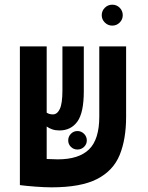

<svg xmlns="http://www.w3.org/2000/svg" viewBox="-20 -782 626 811"><path d="M197.8 9.3Q168 9.3 129.4 6.3Q90.8 3.4 64.9 0V-0.5H64V-585.9H177.2V-306.2Q187.5 -298.8 203.6 -298.8Q221.7 -298.8 232.7 -321.8Q243.7 -344.7 243.7 -400.9V-585.9H334V-397Q334 -306.2 306.9 -268.6Q279.8 -231 231 -231Q213.9 -231 200.7 -235.6Q187.5 -240.2 177.2 -247.6V-110.4Q207.5 -108.9 224.1 -108.9Q313 -108.9 356.2 -151.1Q399.4 -193.4 399.4 -289.6V-585.9H512.7V-289.1Q512.7 -193.8 485.4 -127.2Q458 -60.5 389.6 -25.6Q321.3 9.3 197.8 9.3ZM454.1 -673.8Q436 -673.8 422.9 -686.8Q409.7 -699.7 409.7 -717.8Q409.7 -736.3 422.9 -749.3Q436 -762.2 454.1 -762.2Q472.7 -762.2 485.6 -749.3Q498.5 -736.3 498.5 -717.8Q498.5 -699.7 485.6 -686.8Q472.7 -673.8 454.1 -673.8ZM307.1 -150.4Q291 -150.4 279.5 -161.6Q268.1 -172.9 268.1 -189Q268.1 -205.1 279.5 -216.8Q291 -228.5 307.1 -228.5Q323.2 -228.5 335 -216.8Q346.7 -205.1 346.7 -189Q346.7 -172.9 335 -161.6Q323.2 -150.4 307.1 -150.4Z"/></svg>

Font: CaskaydiaCove NF SemiBold
Style: Regular
Weight: 600
Designer: Aaron Bell
Foundry: Saja Typeworks
Version: Version 2111.001; VTT 6.35;Nerd Fonts 3.2.1